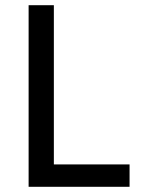

<svg xmlns="http://www.w3.org/2000/svg" viewBox="-20 -718 547 738"><path d="M478 0V-86H187V-698H90V0Z"/></svg>

Font: IBM Plex Thai Text
Style: Regular
Weight: 450
Designer: Mike Abbink, Paul van der Laan, Pieter van Rosmalen, Ben Mitchell, Mark Frömberg
Foundry: Bold Monday
Version: Version 1.0